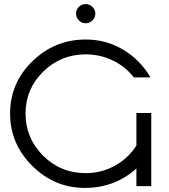

<svg xmlns="http://www.w3.org/2000/svg" viewBox="-20 -918 836 947"><path d="M402.8 -723.1Q504.9 -723.1 588.9 -672.1Q672.9 -621.1 722.2 -536.1H640.1Q599.1 -589.4 536.6 -619.6Q474.1 -649.9 402.8 -649.9Q279.8 -649.9 192.9 -564.5Q106 -479 106 -357.9Q106 -236.8 192.4 -150.4Q278.8 -64 402.8 -64Q480 -64 546.4 -100.6Q612.8 -137.2 652.8 -200.2V-360.8H726.1V0H652.8V-86.9Q546.9 8.8 397.9 8.8Q249 8.8 139.4 -99.6Q29.8 -208 29.8 -358.4Q29.8 -508.8 139.9 -616Q250 -723.1 402.8 -723.1ZM436 -817.6Q421.9 -803.2 402.3 -803.2Q382.8 -803.2 368.9 -817.6Q355 -832 355 -851.1Q355 -870.1 368.9 -884Q382.8 -897.9 402.3 -897.9Q421.9 -897.9 436 -884Q450.2 -870.1 450.2 -851.1Q450.2 -832 436 -817.6Z"/></svg>

Font: Arcon-Regular
Style: Regular
Weight: 400
Designer: M. Zarth
Foundry: martin zarth - visuelle & digitale kommunikation
Version: Version 1.131;PS 001.131;hotconv 1.0.70;makeotf.lib2.5.58329